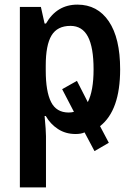

<svg xmlns="http://www.w3.org/2000/svg" viewBox="-20 -571 582 831"><path d="M178 -69H173Q179 -5 179 18V240H66V-541H157L173 -469H179Q226 -551 315 -551Q402 -551 451 -478.5Q500 -406 500 -271Q500 -93 413 -25L451 47L389 83L346 2Q331 9 307 9Q264 9 231 -12.5Q198 -34 178 -69ZM178 -287V-266Q178 -175 201 -129.5Q224 -84 277 -84Q290 -84 300 -87L249 -185L313 -221L360 -129Q385 -178 385 -271Q385 -366 360.5 -412.5Q336 -459 285 -459Q228 -459 203 -417.5Q178 -376 178 -287Z"/></svg>

Font: Noto Sans Display Medium Narrow
Style: Regular
Weight: 500
Width: 4
Designer: Monotype Design team
Foundry: Monotype Imaging Inc.
Version: Version 1.000